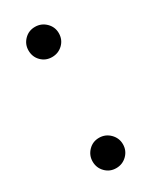

<svg xmlns="http://www.w3.org/2000/svg" viewBox="-142 -545 493 604"><g transform="rotate(-30 105.0 -243.5)"><path d="M94.5 -390.5Q71.5 -390.5 55.8 -406.2Q40 -422 40 -445.5Q40 -468 55.8 -484Q71.5 -500 94.5 -500Q117.5 -500 133.8 -484Q150 -468 150 -445.5Q150 -422 133.8 -406.2Q117.5 -390.5 94.5 -390.5ZM94.5 13Q71.5 13 55.8 -3Q40 -19 40 -42Q40 -64.5 55.8 -80.8Q71.5 -97 94.5 -97Q117.5 -97 133.8 -80.8Q150 -64.5 150 -42Q150 -19 133.8 -3Q117.5 13 94.5 13Z"/></g></svg>

Font: Urbanist SemiBold
Style: Regular
Weight: 600
Designer: Corey Hu
Foundry: Corey Hu
Version: Version 1.321; ttfautohint (v1.8.4.7-5d5b)